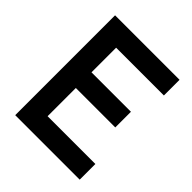

<svg xmlns="http://www.w3.org/2000/svg" viewBox="-197 -850 979 979"><g transform="rotate(45 292.5 -360.0)"><path d="M535 0H70V-720H535V-607H190.5V-429.5H475V-316.5H190.5V-113H535Z"/></g></svg>

Font: Vortex Mix
Style: Bold
Weight: 700
Designer: Mikhail Sharanda
Foundry: Mikhail Sharanda
Version: Version 4.504;Glyphs 3.1.2 (3151)